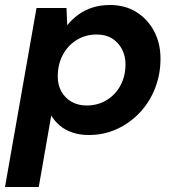

<svg xmlns="http://www.w3.org/2000/svg" viewBox="-37 -528 708 768"><path d="M-17 220 109 -496H229L232 -427Q251 -451 276.5 -469.5Q302 -488 333.5 -498Q365 -508 403 -508Q464 -508 509 -479.5Q554 -451 579.5 -403Q605 -355 605 -293Q605 -231 583.5 -175.5Q562 -120 522.5 -78Q483 -36 431 -12Q379 12 318 12Q282 12 252.5 2Q223 -8 202 -26Q181 -44 168 -66L118 220ZM310 -106Q354 -106 389.5 -127.5Q425 -149 445 -186.5Q465 -224 465 -271Q465 -304 451 -331Q437 -358 411.5 -374Q386 -390 350 -390Q305 -390 269.5 -368Q234 -346 214 -308Q194 -270 194 -222Q194 -188 208.5 -162Q223 -136 249 -121Q275 -106 310 -106Z"/></svg>

Font: DM Sans 24pt
Style: Bold Italic
Weight: 700
Italic angle: -10°
Designer: Colophon Foundry, Jonny Pinhorn
Foundry: Colophon Foundry
Version: Version 4.004;gftools[0.9.30]